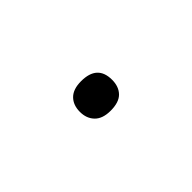

<svg xmlns="http://www.w3.org/2000/svg" viewBox="11 -629 578 578"><g transform="rotate(45 300.0 -340.5)"><path d="M237 -340Q237 -409 300 -409Q329 -409 346 -392.5Q363 -376 363 -340Q363 -306 345.5 -289Q328 -272 300 -272Q271 -272 254 -289Q237 -306 237 -340Z"/></g></svg>

Font: Noto Sans Mono UI
Style: Regular
Weight: 400
Monospace: yes
Designer: Monotype Design team
Foundry: Monotype Imaging Inc.
Version: Version 1.000